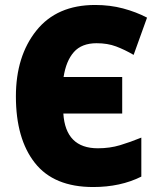

<svg xmlns="http://www.w3.org/2000/svg" viewBox="-20 -743 640 773"><path d="M518 -522 572 -672Q528 -695 475.5 -709Q423 -723 363 -723Q209 -723 126.5 -620Q44 -517 44 -355Q44 -184 120.5 -87Q197 10 355 10Q465 10 549 -32V-189Q505 -171 463.5 -158.5Q422 -146 374 -146Q244 -146 235 -286H472V-433H236Q246 -498 277.5 -533.5Q309 -569 369 -569Q413 -569 447.5 -556Q482 -543 518 -522Z"/></svg>

Font: Noto Sans UI SemiCondensed Black
Style: Regular
Weight: 900
Width: 4
Designer: Monotype Design Team
Foundry: Monotype Imaging Inc.
Version: 1.001